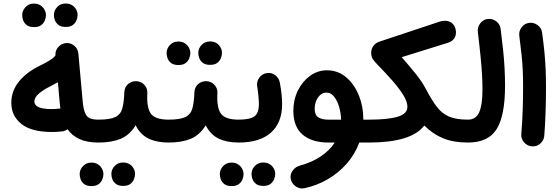

<svg xmlns="http://www.w3.org/2000/svg" viewBox="-20 -763 3149 1085"><path d="M43.9 -182.1Q43.9 -249.5 87.9 -303.2Q131.8 -356.9 208 -393.1Q234.9 -406.2 259.8 -421.4Q284.7 -436.5 293.5 -450.2Q291 -476.1 308.6 -496.6Q326.2 -517.1 352.5 -519.5Q378.9 -522 399.7 -504.6Q420.4 -487.3 422.9 -460.4L447.3 -189.5Q451.7 -145 461.4 -123Q471.2 -101.1 489.3 -94Q507.3 -86.9 536.6 -86.9H537.1Q564 -86.9 582.8 -67.9Q601.6 -48.8 601.6 -22Q601.6 4.9 582.8 23.7Q564 42.5 537.1 42.5H536.6Q471.7 42.5 429.2 22.9Q386.7 3.4 361.8 -32.7Q348.6 -22.9 332.5 -20.5Q317.9 -18.6 301.5 -17.8Q285.2 -17.1 273.9 -17.1Q157.7 -17.1 100.8 -62.7Q43.9 -108.4 43.9 -182.1ZM174.3 -189.5Q174.3 -168.5 198.2 -157.5Q222.2 -146.5 273.9 -146.5Q280.8 -146.5 292.2 -147.2Q303.7 -147.9 314.5 -149.4Q317.9 -149.9 321.3 -149.9Q319.3 -163.1 317.9 -177.7L307.1 -298.3Q287.1 -286.6 263.7 -274.9Q224.6 -255.4 199.5 -233.9Q174.3 -212.4 174.3 -189.5ZM284.7 -678.7Q284.7 -703.6 303.2 -723.4Q321.8 -743.2 350.6 -743.2Q371.1 -743.2 385.7 -734.6Q400.4 -726.1 408.2 -712.9Q418.5 -697.8 418.5 -678.2Q418.5 -665 412.6 -649.4Q406.7 -633.8 392.3 -622.3Q377.9 -610.8 351.1 -610.8Q324.2 -610.8 309.8 -622.6Q295.4 -634.3 290 -649.4Q284.7 -663.1 284.7 -678.7ZM105.5 -677.7Q105.5 -702.6 124 -722.7Q142.6 -742.7 171.4 -742.7Q192.4 -742.7 206.8 -733.9Q221.2 -725.1 229 -712.4Q239.7 -695.3 239.7 -677.7Q239.7 -664.6 233.9 -648.7Q228 -632.8 213.4 -621.3Q198.7 -609.9 172.4 -609.9Q145 -609.9 130.6 -621.6Q116.2 -633.3 110.8 -648.4Q105.5 -663.6 105.5 -677.7Z M472.2 -22Q472.2 -48.8 491.2 -67.9Q510.3 -86.9 537.1 -86.9Q601.1 -86.9 631.3 -101.6Q661.6 -116.2 671.1 -150.1Q680.7 -184.1 682.6 -242.7Q684.6 -272.5 705.1 -289.1Q725.6 -305.7 752.4 -304.2Q779.8 -302.2 797.4 -281.7Q814.9 -261.2 812.5 -235.4Q808.1 -153.8 832.8 -120.4Q857.4 -86.9 932.6 -86.9H933.1Q960 -86.9 978.8 -67.9Q997.6 -48.8 997.6 -22Q997.6 4.9 978.8 23.7Q960 42.5 933.1 42.5H932.6Q866.2 42.5 819.8 20.3Q773.4 -2 746.6 -54.7Q711.4 1.5 660.6 22Q609.9 42.5 537.1 42.5Q510.3 42.5 491.2 23.7Q472.2 4.9 472.2 -22ZM609.4 219.7Q609.4 194.8 627.9 175Q646.5 155.3 675.3 155.3Q695.8 155.3 710.4 163.8Q725.1 172.4 732.9 185.5Q743.2 200.7 743.2 220.2Q743.2 233.4 737.3 249Q731.4 264.6 717 276.1Q702.6 287.6 675.8 287.6Q648.9 287.6 634.5 275.9Q620.1 264.2 614.7 249Q609.4 235.4 609.4 219.7ZM430.2 220.7Q430.2 195.8 448.7 175.8Q467.3 155.8 496.1 155.8Q517.1 155.8 531.5 164.6Q545.9 173.3 553.7 186Q564.5 203.1 564.5 220.7Q564.5 233.9 558.6 249.8Q552.7 265.6 538.1 277.1Q523.4 288.6 497.1 288.6Q469.7 288.6 455.3 276.9Q440.9 265.1 435.5 250Q430.2 234.9 430.2 220.7Z M868.2 -22Q868.2 -48.8 887.2 -67.9Q906.2 -86.9 933.1 -86.9Q997.1 -86.9 1027.3 -101.6Q1057.6 -116.2 1067.1 -150.1Q1076.7 -184.1 1078.6 -242.7Q1080.6 -272.5 1101.1 -289.1Q1121.6 -305.7 1148.4 -304.2Q1175.8 -302.2 1193.4 -281.7Q1210.9 -261.2 1208.5 -235.4Q1204.1 -153.8 1228.8 -120.4Q1253.4 -86.9 1328.6 -86.9H1329.1Q1356 -86.9 1374.8 -67.9Q1393.6 -48.8 1393.6 -22Q1393.6 4.9 1374.8 23.7Q1356 42.5 1329.1 42.5H1328.6Q1262.2 42.5 1215.8 20.3Q1169.4 -2 1142.6 -54.7Q1107.4 1.5 1056.6 22Q1005.9 42.5 933.1 42.5Q906.2 42.5 887.2 23.7Q868.2 4.9 868.2 -22ZM1100.6 -464.4Q1100.6 -489.3 1119.1 -509Q1137.7 -528.8 1166.5 -528.8Q1187 -528.8 1201.7 -520.3Q1216.3 -511.7 1224.1 -498.5Q1234.4 -483.4 1234.4 -463.9Q1234.4 -450.7 1228.5 -435.1Q1222.7 -419.4 1208.3 -408Q1193.8 -396.5 1167 -396.5Q1140.1 -396.5 1125.7 -408.2Q1111.3 -419.9 1106 -435.1Q1100.6 -448.7 1100.6 -464.4ZM921.4 -463.4Q921.4 -488.3 939.9 -508.3Q958.5 -528.3 987.3 -528.3Q1008.3 -528.3 1022.7 -519.5Q1037.1 -510.7 1044.9 -498Q1055.7 -481 1055.7 -463.4Q1055.7 -450.2 1049.8 -434.3Q1043.9 -418.5 1029.3 -407Q1014.6 -395.5 988.3 -395.5Q960.9 -395.5 946.5 -407.2Q932.1 -418.9 926.8 -434.1Q921.4 -449.2 921.4 -463.4Z M1264.6 -22Q1264.6 -48.8 1283.4 -67.9Q1302.2 -86.9 1329.1 -86.9Q1391.1 -86.9 1417 -105Q1442.9 -123 1442.9 -174.3Q1442.9 -192.9 1440.4 -220.2Q1438 -247.6 1433.1 -277.3Q1429.7 -303.7 1446 -325.2Q1462.4 -346.7 1488.8 -350.1Q1515.1 -354 1536.1 -337.6Q1557.1 -321.3 1561.5 -294.9Q1568.4 -259.3 1571.3 -228.8Q1574.2 -198.2 1574.2 -173.8Q1574.2 -70.3 1511.5 -13.9Q1448.7 42.5 1329.1 42.5Q1302.2 42.5 1283.4 23.7Q1264.6 4.9 1264.6 -22ZM1401.4 219.7Q1401.4 194.8 1419.9 175Q1438.5 155.3 1467.3 155.3Q1487.8 155.3 1502.4 163.8Q1517.1 172.4 1524.9 185.5Q1535.2 200.7 1535.2 220.2Q1535.2 233.4 1529.3 249Q1523.4 264.6 1509 276.1Q1494.6 287.6 1467.8 287.6Q1440.9 287.6 1426.5 275.9Q1412.1 264.2 1406.7 249Q1401.4 235.4 1401.4 219.7ZM1222.2 220.7Q1222.2 195.8 1240.7 175.8Q1259.3 155.8 1288.1 155.8Q1309.1 155.8 1323.5 164.6Q1337.9 173.3 1345.7 186Q1356.4 203.1 1356.4 220.7Q1356.4 233.9 1350.6 249.8Q1344.7 265.6 1330.1 277.1Q1315.4 288.6 1289.1 288.6Q1261.7 288.6 1247.3 276.9Q1232.9 265.1 1227.5 250Q1222.2 234.9 1222.2 220.7Z M1836.4 42.5Q1742.2 42.5 1689.9 -2.4Q1637.7 -47.4 1637.7 -136.2Q1637.7 -198.7 1663.1 -250.7Q1688.5 -302.7 1731.7 -334.2Q1774.9 -365.7 1827.6 -365.7Q1889.2 -365.7 1935.3 -327.1Q1981.4 -288.6 2007.3 -225.1Q2033.2 -161.6 2033.2 -86.9H2066.9Q2093.8 -86.9 2112.5 -67.9Q2131.3 -48.8 2131.3 -22Q2131.3 4.9 2112.5 23.7Q2093.8 42.5 2066.9 42.5H2010.3Q1985.8 109.4 1938.7 162.6Q1891.6 215.8 1829.8 251.2Q1768.1 286.6 1699.2 300.8Q1673.3 305.7 1650.9 290Q1628.4 274.4 1623 248.5Q1618.2 222.7 1633.8 201.2Q1649.4 179.7 1674.8 172.9Q1744.1 153.8 1793.7 120.1Q1843.3 86.4 1871.6 42.5ZM1835 -86.9H1907.7Q1906.7 -121.6 1897 -156.7Q1887.2 -191.9 1868.9 -215.8Q1850.6 -239.7 1824.7 -239.7Q1796.4 -239.7 1777.3 -212.6Q1758.3 -185.5 1758.3 -147.9Q1758.3 -113.3 1778.6 -100.1Q1798.8 -86.9 1835 -86.9Z M2002 -22Q2002 -48.8 2021 -67.9Q2040 -86.9 2066.9 -86.9Q2171.9 -86.9 2227.1 -103.3Q2282.2 -119.6 2282.2 -159.2Q2282.2 -188 2259.5 -225.1Q2236.8 -262.2 2199.2 -305.2Q2161.6 -348.1 2116.7 -394Q2097.2 -414.1 2087.4 -428Q2077.6 -441.9 2077.6 -465.3Q2077.6 -486.8 2090.6 -504.2Q2103.5 -521.5 2126 -528.3L2463.9 -640.6Q2495.6 -650.9 2520.8 -640.4Q2545.9 -629.9 2553.7 -601.6Q2561.5 -572.3 2549.8 -550.8Q2538.1 -529.3 2512.2 -521.5L2250 -439.9Q2296.4 -386.7 2330.1 -344.7Q2363.8 -302.7 2383.8 -265.1Q2384.8 -263.7 2385.7 -261.7Q2418.9 -198.7 2447.8 -160.4Q2476.6 -122.1 2516.8 -104.5Q2557.1 -86.9 2624.5 -86.9H2625Q2651.9 -86.9 2670.7 -67.9Q2689.5 -48.8 2689.5 -22Q2689.5 4.9 2670.7 23.7Q2651.9 42.5 2625 42.5H2624.5Q2542 42.5 2483.6 18.3Q2425.3 -5.9 2377.9 -53.7Q2339.8 -4.4 2261.2 19Q2182.6 42.5 2066.9 42.5Q2040 42.5 2021 23.7Q2002 4.9 2002 -22Z M2560.5 -22Q2560.5 -48.8 2579.3 -67.9Q2598.1 -86.9 2625 -86.9Q2669.4 -86.9 2688 -128.7Q2706.5 -170.4 2706.5 -255.9Q2706.5 -295.4 2704.1 -338.9Q2701.7 -382.3 2696 -440.4Q2690.4 -498.5 2680.2 -582.5Q2677.2 -608.9 2693.4 -630.6Q2709.5 -652.3 2735.8 -655.8Q2762.2 -659.2 2783.9 -642.8Q2805.7 -626.5 2809.1 -600.1Q2817.9 -531.2 2823.5 -476.8Q2829.1 -422.4 2831.5 -374.8Q2834 -327.1 2834 -278.8Q2834 -108.9 2786.4 -33.2Q2738.8 42.5 2625 42.5Q2598.1 42.5 2579.3 23.7Q2560.5 4.9 2560.5 -22Z M2914.6 -560.5Q2911.1 -586.9 2927.5 -608.6Q2943.8 -630.4 2970.2 -633.8Q2996.6 -637.2 3018.3 -620.8Q3040 -604.5 3043.5 -578.1Q3052.2 -514.2 3056.9 -465.1Q3061.5 -416 3063.5 -369.6Q3065.4 -323.2 3065.4 -266.1Q3065.4 -196.8 3063 -126.2Q3060.5 -55.7 3055.7 4.9Q3053.2 31.2 3032.5 48.8Q3011.7 66.4 2984.9 64Q2958.5 61.5 2941.2 41Q2923.8 20.5 2925.8 -5.9Q2931.2 -66.4 2933.6 -136Q2936 -205.6 2936 -272.9Q2936 -324.7 2934.1 -366Q2932.1 -407.2 2927.5 -452.4Q2922.9 -497.6 2914.6 -560.5Z"/></svg>

Font: Mikhak-DS1-FD Bold
Style: Bold
Weight: 700
Designer: Amin Abedi
Version: Version 3.2